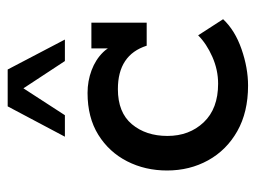

<svg xmlns="http://www.w3.org/2000/svg" viewBox="-103 -553 666 500"><g transform="rotate(-90 230.0 -303.0)"><path d="M257 10Q188 10 138.5 -18Q89 -46 62.5 -94Q36 -142 36 -201Q36 -258 60 -305Q84 -352 129 -380Q174 -408 238 -408Q269 -408 297 -397.5Q325 -387 344 -367.5Q363 -348 365 -322L354 -320V-398H421V-254H361Q337 -329 248 -329Q187 -329 156.5 -292.5Q126 -256 126 -200Q126 -143 161.5 -105.5Q197 -68 262 -68Q298 -68 332 -83Q366 -98 388 -120L430 -55Q401 -24 352 -7Q303 10 257 10ZM124 -467 203 -616H299L377 -467H321L250 -575L180 -467Z"/></g></svg>

Font: Rokkitt SemiBold Medium
Style: Regular
Weight: 500
Version: Version 3.103